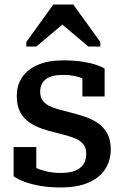

<svg xmlns="http://www.w3.org/2000/svg" viewBox="-20 -815 546 846"><path d="M360 -139Q360 -161 349.5 -176Q339 -191 320.5 -200.5Q302 -210 278.5 -216.5Q255 -223 228 -230Q196 -237 165 -248Q134 -259 109 -276Q84 -293 69 -321Q54 -349 54 -392Q54 -441 78.5 -476Q103 -511 148.5 -530Q194 -549 258 -549Q308 -549 345 -543Q382 -537 406 -528.5Q430 -520 441 -513V-390H343V-491Q354 -491 361.5 -488Q369 -485 373 -479Q377 -473 378 -464.5Q379 -456 378 -446Q367 -459 348.5 -467.5Q330 -476 307.5 -480.5Q285 -485 258 -485Q206 -485 181.5 -465.5Q157 -446 157 -411Q157 -388 167.5 -373Q178 -358 196.5 -348.5Q215 -339 239.5 -332.5Q264 -326 292 -319Q324 -311 355 -300.5Q386 -290 411.5 -272.5Q437 -255 452.5 -227Q468 -199 468 -158Q468 -107 443 -69Q418 -31 369 -10Q320 11 247 11Q198 11 158 4Q118 -3 88.5 -14Q59 -25 40 -38V-167H140V-34Q124 -41 115 -49.5Q106 -58 102.5 -66.5Q99 -75 100 -83Q101 -91 105 -97Q119 -84 140 -74.5Q161 -65 188.5 -59Q216 -53 248 -53Q286 -53 310.5 -62.5Q335 -72 347.5 -91Q360 -110 360 -139ZM303 -795H215L96 -630V-610H140L292 -738L219 -737L369 -610H422V-630Z"/></svg>

Font: Roboto Serif SemiCondensed Medium
Style: Regular
Weight: 500
Width: 4
Designer: Greg Gazdowicz
Foundry: Commercial Type
Version: Version 1.007